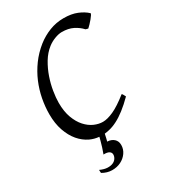

<svg xmlns="http://www.w3.org/2000/svg" viewBox="-202 -726 900 1022"><g transform="rotate(-30 248.5 -215.0)"><path d="M287.1 107.9Q287.1 133.8 272 155.3Q256.8 176.8 232.7 188.7Q208.5 200.7 178.5 200.4Q148.4 200.2 119.1 183.1L118.2 164.1Q143.6 175.8 163.6 176.5Q183.6 177.2 197.3 171.1Q210.9 165 218 153.8Q225.1 142.6 225.1 130.9Q225.1 118.2 213.9 111.1Q202.6 104 179.7 105Q193.4 68.4 202.1 35.2Q205.1 23.4 208 12.2Q179.2 9.8 152.8 -2.4Q119.1 -18.6 93.5 -48.8Q67.9 -79.1 52.5 -123.3Q37.1 -167.5 37.1 -224.1Q37.1 -270 46.1 -317.6Q55.2 -365.2 74.2 -410.4Q93.3 -455.6 123 -496.3Q152.8 -537.1 193.8 -569.8Q229.5 -597.7 270.8 -613.8Q312 -629.9 357.9 -629.9Q406.2 -629.9 440.4 -615.7Q474.6 -601.6 496.1 -581.1Q498 -578.6 492.7 -570.3Q487.3 -562 478.8 -551.8Q470.2 -541.5 460.7 -531.5Q451.2 -521.5 444.8 -516.1L430.2 -520Q410.2 -542 381.6 -556.4Q353 -570.8 313 -570.8Q293.5 -570.8 269 -561.5Q244.6 -552.2 225.1 -537.1Q194.3 -513.2 172.6 -477.1Q150.9 -440.9 137.2 -401.1Q123.5 -361.3 117.2 -322Q110.8 -282.7 110.8 -252Q110.8 -198.7 125.2 -159.9Q139.6 -121.1 162.4 -95.9Q185.1 -70.8 212.2 -58.8Q239.3 -46.9 265.1 -46.9Q292.5 -46.9 330.8 -64.2Q369.1 -81.5 423.8 -125Q426.3 -124 428.2 -120.8Q430.2 -117.7 432.1 -114.3Q434.1 -110.8 435.5 -107.7Q437 -104.5 438 -103Q404.8 -69.8 375.7 -47.4Q346.7 -24.9 320.3 -11.5Q293.9 2 270 7.3Q255.4 10.7 241.2 12.2L239.7 19Q237.3 30.3 235.1 39.8Q232.9 49.3 231 55.2Q255.9 56.2 271.5 70.1Q287.1 84 287.1 107.9Z"/></g></svg>

Font: Gentium Plus Viet
Style: Italic
Weight: 400
Italic angle: -8°
Designer: J. Victor Gaultney, Annie Olsen, Iska Routamaa, Becca Hirsbrunner
Foundry: SIL International
Version: Version 5.000